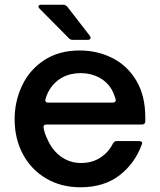

<svg xmlns="http://www.w3.org/2000/svg" viewBox="-20 -783 677 814"><path d="M42 -277Q42 -353 73.5 -420Q105 -487 167.5 -528Q230 -569 318 -569Q392 -569 455.5 -537.5Q519 -506 557.5 -442Q596 -378 596 -285V-269Q596 -262 592 -258.5Q588 -255 582 -255H177Q162 -255 165 -240Q169 -217 181 -193Q201 -146 238.5 -119Q276 -92 324 -92Q371 -92 406 -115Q441 -138 459 -175Q465 -185 475 -185H569Q577 -185 580.5 -181.5Q584 -178 582 -173Q553 -91 487 -40Q421 11 321 11Q239 11 175.5 -26.5Q112 -64 77 -129.5Q42 -195 42 -277ZM457 -348Q465 -348 468.5 -352Q472 -356 470 -363Q462 -389 455 -401Q435 -436 400 -454.5Q365 -473 322 -473Q278 -473 244 -454.5Q210 -436 189 -401Q178 -382 173 -363Q172 -361 172 -358Q172 -348 185 -348ZM288 -614Q278 -614 272 -621L148 -746Q143 -751 143 -755Q143 -763 155 -763H247Q258 -763 265 -755L361 -631Q364 -627 364 -623Q364 -614 352 -614Z"/></svg>

Font: Open Sauce Two SemiBold
Style: Regular
Weight: 600
Designer: Alfredo Marco Pradil
Foundry: Creative Sauce Fz LLC
Version: Version 1.477